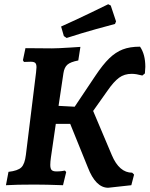

<svg xmlns="http://www.w3.org/2000/svg" viewBox="-20 -870 705 905"><path d="M665 -555Q665 -544 663 -524L651 -514Q621 -522 601 -522Q566 -522 541 -503.5Q516 -485 487 -443L419 -347L507 -139Q542 -56 603 -56L612 -47L599 3L490 15Q431 15 394 -81L311 -286H243L220 -128Q217 -107 217 -93Q217 -75 223.5 -68.5Q230 -62 246 -62Q260 -62 271 -63.5Q282 -65 286 -66L292 -59L277 3Q196 0 143 0Q56 0 8 3L20 -60Q64 -65 80.5 -81Q97 -97 102 -140L150 -529L152 -553Q152 -568 146 -573.5Q140 -579 125 -579L93 -578L88 -586L100 -643L225 -642Q251 -642 313 -646L359 -649L349 -585Q312 -578 297.5 -565Q283 -552 279 -525L256 -371L332 -367L429 -512Q465 -566 495 -595Q525 -624 558.5 -637Q592 -650 640 -650Q665 -614 665 -555ZM294 -691 281 -700 268 -745Q335 -775 402.5 -807.5Q470 -840 490 -850L502 -844L527 -769L522 -757Q502 -752 433.5 -733Q365 -714 294 -691Z"/></svg>

Font: Alegreya
Style: Bold Italic
Weight: 700
Italic angle: -7°
Designer: Juan Pablo del Peral
Foundry: Huerta Tipografica
Version: Version 2.007; ttfautohint (v1.6)